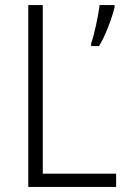

<svg xmlns="http://www.w3.org/2000/svg" viewBox="-20 -827 497 754"><path d="M91 -93H436V-145H148V-807H91ZM430 -799V-807H371C367 -769 349 -685 338 -657V-646H369C394 -687 420 -756 430 -799Z"/></svg>

Font: Noto Sans Kannada UI SemiCondensed Light
Style: Regular
Weight: 300
Width: 4
Designer: Jelle Bosma - Monotype Design Team
Foundry: Monotype Imaging Inc.
Version: Version 2.005